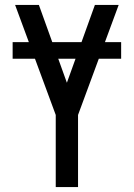

<svg xmlns="http://www.w3.org/2000/svg" viewBox="-20 -755 540 775"><path d="M205 0V-291L41 -735H137L250 -421L363 -735H459L295 -291V0ZM469 -518H31V-585H469Z"/></svg>

Font: Iosevka Bendy Medium
Style: Regular
Weight: 500
Monospace: yes
Designer: Belleve Invis
Foundry: Belleve Invis
Version: Version 30.1.2